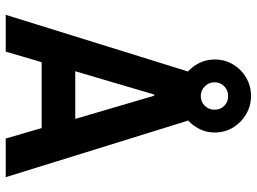

<svg xmlns="http://www.w3.org/2000/svg" viewBox="-133 -765 898 672"><g transform="rotate(90 316.0 -429.0)"><path d="M31.9 0 230.2 -637.9Q211.2 -655.2 199.7 -679.1Q188.2 -703 188.2 -731.4Q188.2 -766.8 205.5 -795.7Q222.8 -824.6 251.7 -841.5Q280.6 -858.5 315.2 -858.5Q350.8 -858.5 379.7 -841.5Q408.7 -824.6 426.3 -795.7Q443.8 -766.8 443.8 -731.4Q443.8 -704 432.4 -680Q421 -656 402 -638.7L600.1 0H464.9L428.2 -125.8H197.6L160.6 0ZM229.4 -243.4H396.1L314.9 -519.9H310.9ZM316 -682.7Q336.7 -682.7 350.3 -696.8Q364 -711 364 -730.6Q364 -751.3 350.3 -764.9Q336.7 -778.6 316 -778.6Q296.3 -778.6 282.2 -764.9Q268 -751.3 268 -730.6Q268 -711 282.2 -696.8Q296.3 -682.7 316 -682.7Z"/></g></svg>

Font: Atkinson Hyperlegible Mono ExtraLight
Style: Regular
Weight: 200
Monospace: yes
Designer: Elliott Scott, Megan Eiswerth, Linus Boman, Theodore Petrosky, Letters from Sweden
Foundry: Applied Design Works, Letters from Sweden
Version: Version 2.001